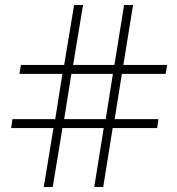

<svg xmlns="http://www.w3.org/2000/svg" viewBox="-20 -752 713 772"><path d="M156 0 195 -237H25L30 -273H202L231 -455H58L64 -491H238L278 -732H314L274 -491H440L479 -732H515L476 -491H652L646 -455H470L441 -273H617L612 -237H433L395 0H359L397 -237H231L192 0ZM238 -273H405L434 -455H267Z"/></svg>

Font: Exo Thin Light
Style: Regular
Weight: 300
Version: Version 2.000